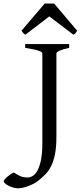

<svg xmlns="http://www.w3.org/2000/svg" viewBox="-113 -860 448 1066"><path d="M271 -594.2Q237.8 -587.4 219 -579.1Q200.2 -570.8 200.2 -564V-100.1Q200.2 -42 192.1 -3.2Q184.1 35.6 170.7 62.5Q157.2 89.4 139.6 107.2Q122.1 125 103 140.6Q89.8 151.4 74 159.7Q58.1 168 42 173.8Q25.9 179.7 11.5 182.6Q-2.9 185.5 -12.2 185.5Q-26.9 185.5 -41.5 180.9Q-56.2 176.3 -67.4 170.2Q-78.6 164.1 -85.7 157.5Q-92.8 150.9 -92.8 146.5Q-92.8 142.6 -86.4 135.3Q-80.1 127.9 -71.3 120.6Q-62.5 113.3 -52.7 106.7Q-43 100.1 -36.1 97.7Q-22.5 106.4 -12.2 112.1Q-2 117.7 6.8 120.6Q15.6 123.5 23.7 124.5Q31.7 125.5 41 125.5Q53.7 125.5 68.1 117.2Q82.5 108.9 94.5 87.6Q106.4 66.4 114.3 29.3Q122.1 -7.8 122.1 -64.9V-564Q122.1 -566.9 118.2 -570.3Q114.3 -573.7 103.8 -577.6Q93.3 -581.5 74.7 -585.7Q56.2 -589.8 26.9 -594.2V-615.2H271ZM315.4 -689.5Q309.6 -680.2 306.2 -675.8Q302.7 -671.4 294.4 -667.5L160.6 -769L28.3 -667.5Q24.4 -669.4 21.7 -671.4Q19 -673.3 16.8 -675.8Q14.6 -678.2 12.2 -681.6Q9.8 -685.1 6.3 -689.5L135.3 -840.3H187.5Z"/></svg>

Font: Gentium Unicode
Style: Regular
Weight: 400
Version: Version 1.009